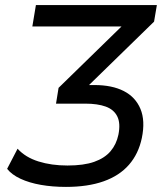

<svg xmlns="http://www.w3.org/2000/svg" viewBox="-20 -725 661 754"><path d="M239 9Q186 9 140.5 1Q95 -7 60.5 -23Q26 -39 8 -62L49 -141Q80 -107 131 -91Q182 -75 245 -75Q309 -75 350 -89.5Q391 -104 414 -131Q437 -158 445 -196Q454 -241 440.5 -268Q427 -295 395 -306.5Q363 -318 315 -318H200L210 -380L491 -654L487 -621H107L121 -705H596L585 -640L306 -368L292 -391H351Q420 -391 466 -367.5Q512 -344 531.5 -297.5Q551 -251 537 -183Q524 -121 486.5 -78Q449 -35 387 -13Q325 9 239 9Z"/></svg>

Font: Nunito Sans 7pt SemiCondensed Medium
Style: Italic
Weight: 500
Width: 4
Italic angle: -9°
Designer: Vernon Adams
Foundry: Vernon Adams
Version: Version 3.101;gftools[0.9.27]